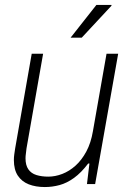

<svg xmlns="http://www.w3.org/2000/svg" viewBox="-20 -743 518 775"><path d="M161 12Q124 12 96 1Q68 -10 52 -34Q36 -58 36 -97Q36 -108 37.5 -119Q39 -130 41 -143L108 -526H154L87 -144Q86 -133 84.5 -123Q83 -113 83 -104Q83 -76 94.5 -59.5Q106 -43 127 -36.5Q148 -30 175 -30Q203 -30 231.5 -41Q260 -52 285 -74.5Q310 -97 328.5 -131.5Q347 -166 355 -213L410 -526H457L364 0H331L341 -83H336Q308 -46 279 -25Q250 -4 220.5 4Q191 12 161 12ZM265 -591 369 -723H430V-720L310 -591Z"/></svg>

Font: Archivo SemiCondensed Thin
Style: Italic
Weight: 250
Width: 4
Italic angle: -10°
Designer: Hector Gatti
Foundry: Omnibus-Type
Version: Version 2.001